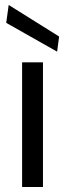

<svg xmlns="http://www.w3.org/2000/svg" viewBox="-20 -753 263 773"><path d="M69 0V-502H153V0ZM210 -545 5 -661 15 -733 218 -606Z"/></svg>

Font: DM Sans 16pt
Style: Regular
Weight: 400
Version: Version 4.004;gftools[0.9.30]